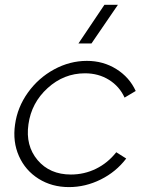

<svg xmlns="http://www.w3.org/2000/svg" viewBox="-20 -762 584 791"><path d="M42 -249Q51.8 -320.3 95 -380.6Q138.2 -440.9 202.9 -476.1Q267.6 -511.2 337.9 -511.2Q405.3 -511.2 459.2 -477.5Q513.2 -443.8 539.1 -387.2L493.2 -359.9Q472.2 -406.2 429 -433.1Q385.7 -460 330.1 -460Q243.2 -460 176.3 -399.2Q109.4 -338.4 97.2 -250Q84.5 -162.1 134.8 -102.5Q185.1 -43 272 -43Q327.1 -43 375.5 -66.7Q423.8 -90.3 459 -134.8L500 -108.9Q458 -53.7 395 -22.5Q332 8.8 264.2 8.8Q193.8 8.8 139.2 -25.4Q84.5 -59.6 58.1 -118.9Q31.7 -178.2 42 -249ZM303.2 -583 410.2 -742.2H465.8L356.9 -583Z"/></svg>

Font: Human Sans Light
Style: Italic
Weight: 300
Italic angle: -8°
Designer: Tim Radville
Foundry: Continuum
Version: Version 1.000;FEAKit 1.0